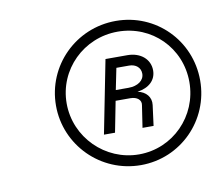

<svg xmlns="http://www.w3.org/2000/svg" viewBox="-56 -783 656 564"><g transform="rotate(-10 271.5 -501.0)"><path d="M322 -286C441 -286 536 -382 536 -501C536 -621 441 -716 322 -716C202 -716 106 -620 106 -501C106 -383 202 -286 322 -286ZM322 -318C221 -318 138 -401 138 -502C138 -603 220 -684 322 -684C424 -684 504 -604 504 -502C504 -400 423 -318 322 -318ZM230 -393H263L281 -485H325C345 -485 358 -474 355 -459L345 -393H378L386 -454C389 -477 374 -495 349 -500C384 -505 405 -525 405 -554C405 -587 378 -611 338 -611H273ZM325 -516H287L300 -580H338C358 -580 372 -568 372 -550C372 -530 353 -516 325 -516Z"/></g></svg>

Font: Uncut Sans Book Italic
Style: Regular
Weight: 350
Italic angle: -11°
Designer: Kasper Nordkvist
Foundry: UNCUT.wtf
Version: Version 1.304;Glyphs 3.2 (3246)